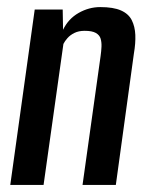

<svg xmlns="http://www.w3.org/2000/svg" viewBox="-20 -522 418 542"><path d="M9 0 78 -495H157L158 -438Q173 -469 202 -485.5Q231 -502 263 -502Q300 -502 321.5 -492.5Q343 -483 352 -465Q361 -447 362 -423.5Q363 -400 358 -371L307 0H213L264 -364Q266 -378 266.5 -390.5Q267 -403 264 -413Q261 -423 250.5 -429Q240 -435 219 -435Q202 -435 190 -429Q178 -423 170.5 -414.5Q163 -406 159 -398L103 0Z"/></svg>

Font: Alumni Sans Thin SemiBold
Style: Italic
Weight: 600
Italic angle: -8°
Version: Version 1.016